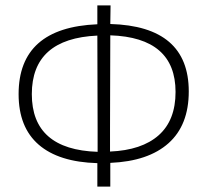

<svg xmlns="http://www.w3.org/2000/svg" viewBox="-20 -678 770 712"><path d="M341 14V-73Q198 -77 123.5 -141.5Q49 -206 49 -329Q49 -576 341 -588V-658H390L389 -589Q680 -581 680 -339Q680 -214 605 -147Q530 -80 389 -74V14ZM388 -200V-116Q506 -121 568.5 -176.5Q631 -232 631 -337Q631 -539 389 -547ZM342 -115V-197L341 -546Q98 -535 98 -329Q98 -123 342 -115Z"/></svg>

Font: Alegreya Sans SC Light
Style: Regular
Weight: 300
Designer: Juan Pablo del Peral
Foundry: Huerta Tipografica
Version: Version 2.007